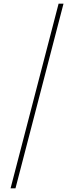

<svg xmlns="http://www.w3.org/2000/svg" viewBox="-20 -819 407 1055"><path d="M329 -799H302L38 216H65Z"/></svg>

Font: Noto Sans Sinhala Condensed Thin
Style: Regular
Weight: 100
Width: 3
Designer: Jelle Bosma - Monotype Design Team
Foundry: Monotype Imaging Inc.
Version: Version 2.006